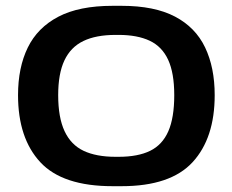

<svg xmlns="http://www.w3.org/2000/svg" viewBox="-20 -630 799 660"><path d="M367 10Q195 10 118.5 -72.5Q42 -155 42 -303Q42 -398 75.5 -466.5Q109 -535 180.5 -572.5Q252 -610 367 -610H398Q511 -610 581.5 -573Q652 -536 685 -467Q718 -398 718 -303Q718 -155 642 -72.5Q566 10 398 10ZM377 -91H388Q454 -91 496 -111.5Q538 -132 558.5 -178.5Q579 -225 579 -303Q579 -379 558 -424.5Q537 -470 494.5 -490Q452 -510 388 -510H377Q310 -510 266.5 -489Q223 -468 201.5 -422.5Q180 -377 180 -303Q180 -226 202 -179Q224 -132 267.5 -111.5Q311 -91 377 -91Z"/></svg>

Font: Red Rose SemiBold
Style: Regular
Weight: 600
Designer: Jaikishan Patel
Version: Version 2.000